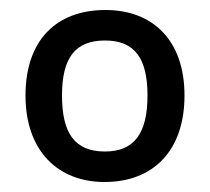

<svg xmlns="http://www.w3.org/2000/svg" viewBox="-20 -742 420 384"><path d="M349 -551C349 -662 285 -722 191 -722C92 -722 31 -661 31 -551C31 -439 97 -378 189 -378C287 -378 349 -441 349 -551ZM104 -551C104 -626 130 -661 190 -661C249 -661 275 -626 275 -551C275 -476 249 -439 190 -439C129 -439 104 -476 104 -551Z"/></svg>

Font: Noto Sans Gunjala Gondi Medium
Style: Regular
Weight: 500
Designer: Ek Type
Foundry: Ek Type
Version: Version 1.004